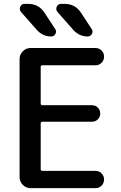

<svg xmlns="http://www.w3.org/2000/svg" viewBox="-20 -980 631 1000"><path d="M172 -824 90 -917Q79 -930 85.5 -945Q92 -960 109 -960H125Q183 -960 213 -912L268 -828Q276 -816 268.5 -803Q261 -790 247 -790Q203 -790 172 -824ZM315 -960Q373 -960 403 -912L458 -828Q466 -816 458.5 -803Q451 -790 437 -790Q393 -790 362 -824L280 -917Q269 -930 275.5 -945Q282 -960 299 -960ZM139 0Q116 0 99 -17Q82 -34 82 -57V-673Q82 -696 99 -713Q116 -730 139 -730H477Q496 -730 509 -717Q522 -704 522 -685Q522 -666 509 -653Q496 -640 477 -640H201Q192 -640 192 -632V-441Q192 -432 201 -432H459Q477 -432 489.5 -419.5Q502 -407 502 -389Q502 -371 489.5 -358.5Q477 -346 459 -346H201Q192 -346 192 -337V-99Q192 -90 201 -90H477Q496 -90 509 -77Q522 -64 522 -45Q522 -26 509 -13Q496 0 477 0Z"/></svg>

Font: Rounded Mplus 1c Medium
Style: Regular
Weight: 500
Version: Version 1.059.20150529